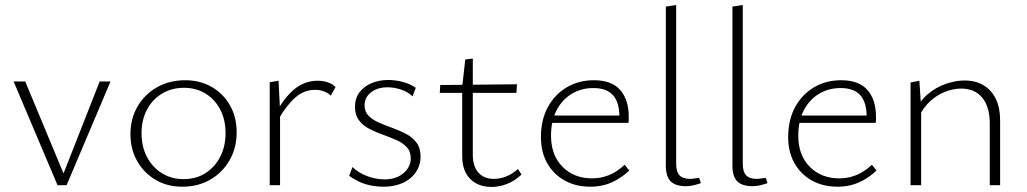

<svg xmlns="http://www.w3.org/2000/svg" viewBox="-20 -734 4070 761"><path d="M208 0 34 -411H80L245 -15L219 -14L375 -411H418L244 0Z M702 6Q643 6 597 -21Q551 -48 524 -95Q497 -142 497 -202Q497 -264 525.5 -312.5Q554 -361 603 -388.5Q652 -416 714 -416Q773 -416 819 -389.5Q865 -363 891.5 -316.5Q918 -270 918 -210Q918 -148 890 -99Q862 -50 813.5 -22Q765 6 702 6ZM707 -24Q758 -24 795.5 -48.5Q833 -73 853.5 -114Q874 -155 874 -206Q874 -260 852.5 -300.5Q831 -341 794 -363.5Q757 -386 709 -386Q660 -386 621.5 -362.5Q583 -339 562 -298.5Q541 -258 541 -206Q541 -152 563 -111Q585 -70 622.5 -47Q660 -24 707 -24Z M1049 0V-408L1084 -414L1090 -297V0ZM1083 -260 1071 -281Q1104 -344 1145 -379Q1186 -414 1240 -414Q1260 -414 1278.5 -408Q1297 -402 1310 -389L1291 -355Q1280 -366 1263.5 -372Q1247 -378 1229 -378Q1185 -378 1150 -347Q1115 -316 1083 -260Z M1501 6Q1473 6 1447 0.5Q1421 -5 1400 -15.5Q1379 -26 1364 -37L1377 -72Q1399 -50 1434 -36.5Q1469 -23 1504 -23Q1550 -23 1579 -47.5Q1608 -72 1608 -106Q1608 -134 1592 -151Q1576 -168 1551 -179Q1526 -190 1498 -200Q1470 -210 1444.5 -223Q1419 -236 1403 -257Q1387 -278 1387 -310Q1387 -345 1405 -368.5Q1423 -392 1453 -404.5Q1483 -417 1518 -417Q1548 -417 1577.5 -409Q1607 -401 1628 -386L1615 -352Q1597 -370 1569.5 -379Q1542 -388 1517 -388Q1476 -388 1450.5 -368Q1425 -348 1425 -317Q1425 -291 1441.5 -274.5Q1458 -258 1483 -247.5Q1508 -237 1536.5 -226.5Q1565 -216 1590 -203Q1615 -190 1631 -168.5Q1647 -147 1647 -113Q1647 -88 1636.5 -66Q1626 -44 1607 -28Q1588 -12 1561 -3Q1534 6 1501 6Z M1928 7Q1893 7 1866.5 -7.5Q1840 -22 1826 -49Q1812 -76 1812 -114V-390L1824 -498L1854 -502V-120Q1854 -75 1876 -50Q1898 -25 1938 -25Q1962 -25 1986 -34.5Q2010 -44 2033 -64L2047 -42Q2019 -16 1988.5 -4.5Q1958 7 1928 7ZM2027 -366H1723L1725 -397L2029 -400Z M2320 6Q2262 6 2218 -18.5Q2174 -43 2149 -87Q2124 -131 2124 -191Q2124 -259 2151.5 -309.5Q2179 -360 2226.5 -388Q2274 -416 2334 -416Q2404 -416 2438 -377.5Q2472 -339 2472 -271Q2472 -265 2472 -259Q2472 -253 2471 -247H2435V-271Q2435 -329 2409.5 -357Q2384 -385 2332 -385Q2283 -385 2245 -361.5Q2207 -338 2185.5 -296Q2164 -254 2164 -196Q2164 -119 2209.5 -73Q2255 -27 2327 -27Q2362 -27 2394 -40Q2426 -53 2456 -81L2474 -58Q2448 -34 2422.5 -20Q2397 -6 2372 0Q2347 6 2320 6ZM2153 -247 2159 -276H2464V-247Z M2699 4Q2658 4 2638.5 -15Q2619 -34 2619 -78V-708L2660 -714V-85Q2660 -53 2673.5 -39Q2687 -25 2715 -25Q2722 -25 2731 -26.5Q2740 -28 2751 -29L2758 -8Q2743 -3 2728.5 0.5Q2714 4 2699 4Z M2963 4Q2922 4 2902.5 -15Q2883 -34 2883 -78V-708L2924 -714V-85Q2924 -53 2937.5 -39Q2951 -25 2979 -25Q2986 -25 2995 -26.5Q3004 -28 3015 -29L3022 -8Q3007 -3 2992.5 0.5Q2978 4 2963 4Z M3300 6Q3242 6 3198 -18.5Q3154 -43 3129 -87Q3104 -131 3104 -191Q3104 -259 3131.5 -309.5Q3159 -360 3206.5 -388Q3254 -416 3314 -416Q3384 -416 3418 -377.5Q3452 -339 3452 -271Q3452 -265 3452 -259Q3452 -253 3451 -247H3415V-271Q3415 -329 3389.5 -357Q3364 -385 3312 -385Q3263 -385 3225 -361.5Q3187 -338 3165.5 -296Q3144 -254 3144 -196Q3144 -119 3189.5 -73Q3235 -27 3307 -27Q3342 -27 3374 -40Q3406 -53 3436 -81L3454 -58Q3428 -34 3402.5 -20Q3377 -6 3352 0Q3327 6 3300 6ZM3133 -247 3139 -276H3444V-247Z M3903 0V-244Q3903 -310 3873.5 -346.5Q3844 -383 3789 -383Q3760 -383 3728 -371Q3696 -359 3668 -334Q3640 -309 3620 -268L3604 -285Q3624 -333 3657.5 -361Q3691 -389 3730 -402Q3769 -415 3803 -415Q3847 -415 3878.5 -396Q3910 -377 3927 -342Q3944 -307 3944 -257V0ZM3589 0V-407L3624 -414L3631 -308V0Z"/></svg>

Font: Ysabeau Infant ExtraLight
Style: Regular
Weight: 250
Designer: Christian Thalmann (Catharsis Fonts)
Version: Version 2.001;gftools[0.9.30]; featfreeze: ss01,ss02,lnum